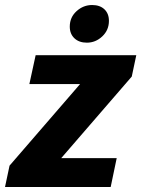

<svg xmlns="http://www.w3.org/2000/svg" viewBox="-50 -745 563 765"><path d="M-30 0 -12 -85 269 -410H67L92 -525H493L475 -440L194 -115H415L391 0ZM228 -639Q228 -676 255 -700.5Q282 -725 317 -725Q348 -725 366 -708Q384 -691 384 -662Q384 -625 357.5 -600Q331 -575 296 -575Q265 -575 246.5 -592.5Q228 -610 228 -639Z"/></svg>

Font: Radio Canada
Style: Bold Italic
Weight: 700
Italic angle: -12°
Designer: Charles Daoud, Etienne Aubert Bonn, Alexandre Saumier Demers, Jacques Le Bailly
Foundry: Radio-Canada
Version: Version 2.104; ttfautohint (v1.8.4.7-5d5b);gftools[0.9.28.de